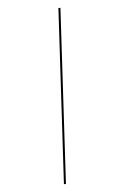

<svg xmlns="http://www.w3.org/2000/svg" viewBox="-132 -777 647 999"><g transform="rotate(15 191.5 -277.5)"><path d="M54 -715 64 -718 329 160 319 163Z"/></g></svg>

Font: Ysabeau Hairline
Style: Regular
Weight: 100
Designer: Christian Thalmann (Catharsis Fonts)
Version: Version 0.003